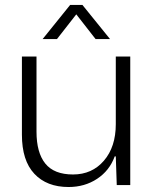

<svg xmlns="http://www.w3.org/2000/svg" viewBox="-20 -750 624 778"><path d="M257.8 7.8Q169.4 7.8 119.1 -45.9Q68.8 -99.6 68.8 -204.1V-521H127.9V-216.8Q127.9 -131.3 163.6 -87.2Q199.2 -43 275.9 -43Q353 -43 401.1 -98.9Q449.2 -154.8 449.2 -247.1V-521H507.8V0H453.1L449.2 -116.2H444.8Q423.8 -58.6 373.5 -25.4Q323.2 7.8 257.8 7.8ZM152.8 -591.8 264.2 -730H314L425.8 -591.8H367.2L289.1 -691.9L210.9 -591.8Z"/></svg>

Font: Lumene Sans Light
Style: Regular
Weight: 300
Designer: Deni Anggara
Version: Version 1.003;Glyphs 3.1.2 (3151)